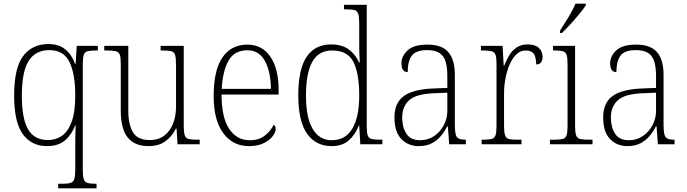

<svg xmlns="http://www.w3.org/2000/svg" viewBox="-20 -786 3740 1046"><path d="M297 240V215H321Q349 215 364 210.5Q379 206 384.5 190Q390 174 390 139V31Q390 -9 390.5 -48.5Q391 -88 392 -104H390Q371 -53 334.5 -21.5Q298 10 236 10Q151 10 104 -55.5Q57 -121 57 -265Q57 -415 106 -480.5Q155 -546 244 -546Q301 -546 336 -517Q371 -488 389 -438H392L398 -536H513V-511H505Q473 -511 457.5 -507Q442 -503 436.5 -487.5Q431 -472 431 -437V140Q431 175 436.5 190.5Q442 206 456.5 210.5Q471 215 499 215H506V240ZM241 -23Q283 -23 316.5 -45.5Q350 -68 370 -121.5Q390 -175 390 -267Q390 -381 359 -447Q328 -513 249 -513Q173 -513 136 -454Q99 -395 99 -264Q99 -140 133 -81.5Q167 -23 241 -23Z M789 10Q714 10 676 -36.5Q638 -83 638 -184V-439Q638 -473 632.5 -488Q627 -503 611 -507Q595 -511 563 -511H548V-536H679V-183Q679 -109 704 -66Q729 -23 796 -23Q844 -23 876 -48Q908 -73 923.5 -114.5Q939 -156 939 -205V-433Q939 -469 934 -486Q929 -503 913.5 -507Q898 -511 865 -511H855V-536H981V-99Q981 -65 986.5 -49Q992 -33 1007 -29Q1022 -25 1051 -25H1068V0H947L942 -85H938Q917 -43 881 -16.5Q845 10 789 10Z M1336 10Q1248 10 1196 -61Q1144 -132 1144 -262Q1144 -404 1192 -473.5Q1240 -543 1328 -543Q1408 -543 1453 -477Q1498 -411 1498 -294V-271H1187Q1187 -146 1228.5 -84Q1270 -22 1340 -22Q1391 -22 1423 -47.5Q1455 -73 1471 -106Q1482 -100 1482 -84Q1482 -66 1465.5 -44Q1449 -22 1416.5 -6Q1384 10 1336 10ZM1456 -302Q1455 -395 1423.5 -453.5Q1392 -512 1327 -512Q1257 -512 1225 -455.5Q1193 -399 1188 -302Z M1786 10Q1701 10 1653 -57.5Q1605 -125 1605 -267Q1605 -409 1650.5 -476.5Q1696 -544 1784 -544Q1842 -544 1879 -517.5Q1916 -491 1936 -446H1940Q1938 -471 1937.5 -498Q1937 -525 1937 -548V-658Q1937 -694 1931.5 -710.5Q1926 -727 1911.5 -731Q1897 -735 1869 -735H1854V-760H1978V-95Q1978 -63 1983.5 -48Q1989 -33 2004.5 -29Q2020 -25 2050 -25H2063V0H1943L1937 -102H1935Q1915 -52 1880 -21Q1845 10 1786 10ZM1788 -22Q1864 -23 1900.5 -87Q1937 -151 1937 -265Q1937 -386 1905.5 -448.5Q1874 -511 1789 -511Q1716 -511 1681.5 -449.5Q1647 -388 1647 -265Q1647 -143 1684.5 -82Q1722 -21 1788 -22Z M2261 10Q2204 10 2166.5 -28.5Q2129 -67 2129 -147Q2129 -226 2180.5 -263Q2232 -300 2341 -304L2417 -307V-371Q2417 -416 2408.5 -447.5Q2400 -479 2376 -496Q2352 -513 2307 -513Q2245 -513 2223 -482Q2201 -451 2201 -393Q2167 -393 2167 -442Q2167 -480 2200.5 -511.5Q2234 -543 2309 -543Q2387 -543 2422.5 -502Q2458 -461 2458 -377V-109Q2458 -56 2468 -40.5Q2478 -25 2514 -25H2518V0H2427L2420 -97H2416Q2403 -71 2383 -46.5Q2363 -22 2333.5 -6Q2304 10 2261 10ZM2269 -22Q2312 -22 2345.5 -45Q2379 -68 2398 -104.5Q2417 -141 2417 -181V-281L2344 -278Q2246 -274 2208.5 -239.5Q2171 -205 2171 -145Q2171 -93 2194 -57.5Q2217 -22 2269 -22Z M2604 0V-25H2616Q2644 -25 2659 -29Q2674 -33 2679.5 -49Q2685 -65 2685 -101V-438Q2685 -472 2679.5 -487.5Q2674 -503 2658 -507Q2642 -511 2610 -511H2600V-536H2718L2724 -429H2727Q2738 -457 2753.5 -483.5Q2769 -510 2794 -527Q2819 -544 2855 -544Q2895 -544 2915.5 -525Q2936 -506 2936 -477Q2936 -459 2928 -447Q2920 -435 2901 -435Q2901 -473 2888.5 -492Q2876 -511 2843 -511Q2816 -511 2794 -490.5Q2772 -470 2757 -436Q2742 -402 2734 -360.5Q2726 -319 2726 -278V-100Q2726 -65 2731.5 -49Q2737 -33 2752 -29Q2767 -25 2795 -25H2821V0Z M2976 0V-25H2998Q3030 -25 3045.5 -29Q3061 -33 3066.5 -48.5Q3072 -64 3072 -98V-437Q3072 -471 3067 -486.5Q3062 -502 3047.5 -506.5Q3033 -511 3005 -511H2993V-536H3113V-99Q3113 -65 3118.5 -49Q3124 -33 3140 -29Q3156 -25 3188 -25H3208V0ZM3031 -619Q3053 -653 3077 -692.5Q3101 -732 3115 -766H3171V-756Q3160 -739 3137 -711Q3114 -683 3088 -654.5Q3062 -626 3041 -606H3031Z M3398 10Q3341 10 3303.5 -28.5Q3266 -67 3266 -147Q3266 -226 3317.5 -263Q3369 -300 3478 -304L3554 -307V-371Q3554 -416 3545.5 -447.5Q3537 -479 3513 -496Q3489 -513 3444 -513Q3382 -513 3360 -482Q3338 -451 3338 -393Q3304 -393 3304 -442Q3304 -480 3337.5 -511.5Q3371 -543 3446 -543Q3524 -543 3559.5 -502Q3595 -461 3595 -377V-109Q3595 -56 3605 -40.5Q3615 -25 3651 -25H3655V0H3564L3557 -97H3553Q3540 -71 3520 -46.5Q3500 -22 3470.5 -6Q3441 10 3398 10ZM3406 -22Q3449 -22 3482.5 -45Q3516 -68 3535 -104.5Q3554 -141 3554 -181V-281L3481 -278Q3383 -274 3345.5 -239.5Q3308 -205 3308 -145Q3308 -93 3331 -57.5Q3354 -22 3406 -22Z"/></svg>

Font: Noto Serif Tamil SemiCondensed ExtraLight
Style: Italic
Weight: 200
Width: 4
Italic angle: -12°
Designer: Indian Type Foundry, Tom Grace, and the Monotype Design Team
Foundry: Monotype Imaging Inc.
Version: Version 2.003; ttfautohint (v1.8.4.7-5d5b)